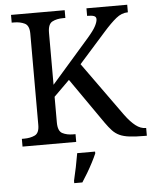

<svg xmlns="http://www.w3.org/2000/svg" viewBox="-61 -765 834 1037"><g transform="rotate(-5 356.0 -246.5)"><path d="M38 0V-42H51Q84 -42 108.5 -53.5Q133 -65 133 -109V-604Q133 -648 108.5 -660Q84 -672 51 -672H38V-714H329V-672H316Q282 -672 258 -659.5Q234 -647 234 -600V-318L441 -555Q473 -592 484.5 -614.5Q496 -637 496 -651Q496 -664 484 -668.5Q472 -673 447 -673V-714H668V-673Q634 -673 603.5 -648Q573 -623 534 -579L389 -416L600 -122Q629 -83 655.5 -62.5Q682 -42 710 -42H712V0H701Q651 0 618.5 -4Q586 -8 564.5 -18Q543 -28 526.5 -45.5Q510 -63 491 -90L319 -337L234 -253V-114Q234 -67 258 -54.5Q282 -42 316 -42H329V0ZM299 208Q307 175 315 136Q323 97 329 61H426V71Q417 92 403 119Q389 146 373 173Q357 200 343 221H299Z"/></g></svg>

Font: Noto Serif Khitan Small Script
Style: Regular
Weight: 400
Designer: LIU Zhao, ZHANG Congyu, Kushim JIANG
Foundry: Guyu Beijing Co. Ltd.
Version: Version 1.000; ttfautohint (v1.8.4.7-5d5b)